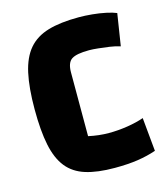

<svg xmlns="http://www.w3.org/2000/svg" viewBox="-101 -719 706 812"><g transform="rotate(-15 252.5 -312.5)"><path d="M484 -11Q446 2 403 8.5Q360 15 302 15Q226 15 175 -1Q124 -17 94 -54.5Q64 -92 51 -155Q38 -218 38 -312Q38 -406 52 -469.5Q66 -533 98 -570.5Q130 -608 184 -624Q238 -640 319 -640Q346 -640 377.5 -637Q409 -634 437 -628Q465 -622 481 -615L459 -475Q438 -482 413 -485.5Q388 -489 364.5 -491.5Q341 -494 325 -494Q270 -494 248.5 -480Q227 -466 227 -423V-144Q250 -139 272 -136.5Q294 -134 316 -134Q357 -134 398 -140.5Q439 -147 470 -158Z"/></g></svg>

Font: Changa
Style: Bold
Weight: 700
Designer: Eduardo Rodriguez Tunni
Foundry: Eduardo Rodriguez Tunni
Version: Version 3.002; ttfautohint (v1.8.2)